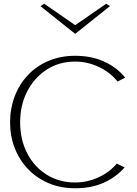

<svg xmlns="http://www.w3.org/2000/svg" viewBox="-20 -1004 733 1029"><path d="M383 5Q304 5 240 -22.5Q176 -50 130 -98Q84 -146 59 -210.5Q34 -275 34 -348Q34 -422 58.5 -487Q83 -552 129 -601Q175 -650 239.5 -677.5Q304 -705 383 -705Q469 -705 537 -674.5Q605 -644 651 -588L610 -567Q570 -617 509 -645.5Q448 -674 383 -674Q297 -674 230.5 -631Q164 -588 126 -514.5Q88 -441 88 -348Q88 -256 125.5 -183Q163 -110 230 -68Q297 -26 383 -26Q447 -26 506.5 -53Q566 -80 606 -127L648 -107Q602 -54 535.5 -24.5Q469 5 383 5ZM217 -984 383 -869 549 -984 569 -971 385 -824H381L197 -971Z"/></svg>

Font: Panamera Light
Style: Regular
Weight: 300
Designer: Bastien Sozeau
Foundry: NBR — Bastien Sozeau
Version: Version 3.002; ttfautohint (v1.8.4.7-5d5b);gftools[0.9.33]